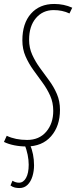

<svg xmlns="http://www.w3.org/2000/svg" viewBox="-40 -730 385 970"><path d="M325 -691 311 -662Q275 -679 231 -679Q176 -679 141.5 -638.5Q107 -598 107 -529Q107 -488 123 -453Q139 -418 162 -386.5Q185 -355 208.5 -323Q232 -291 247.5 -255Q263 -219 263 -175Q263 -93 218 -41.5Q173 10 93 10Q62 10 32 4Q2 -2 -20 -13L-6 -44Q38 -23 97 -23Q158 -23 193.5 -64.5Q229 -106 229 -170Q229 -212 213.5 -246.5Q198 -281 174.5 -313Q151 -345 128 -377Q105 -409 89 -445.5Q73 -482 73 -526Q73 -612 116.5 -661Q160 -710 234 -710Q283 -710 325 -691ZM13 207 23 183Q39 193 56 193Q78 193 91.5 169Q105 145 105 102Q105 54 84 -1H111Q132 48 132 105Q132 134 124 160.5Q116 187 99.5 203.5Q83 220 58 220Q46 220 35 217.5Q24 215 13 207Z"/></svg>

Font: Georama Condensed ExtraLight
Style: Italic
Weight: 200
Width: 3
Italic angle: -9°
Designer: Jean-Baptiste Levee
Foundry: Production Type
Version: Version 1.000